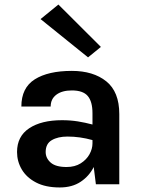

<svg xmlns="http://www.w3.org/2000/svg" viewBox="-20 -811 625 845"><path d="M243 14Q180.5 14 138.8 -7.8Q97 -29.5 76 -65Q55 -100.5 55 -142Q55 -211 108.5 -246.5Q162 -282 253 -282Q289.5 -282 322.2 -276.8Q355 -271.5 387 -263V-313Q387 -364 366.2 -388.5Q345.5 -413 296 -413Q253 -413 228 -394.2Q203 -375.5 203 -342H74Q74 -424.5 133 -461.8Q192 -499 296 -499Q390.5 -499 447.8 -453Q505 -407 505 -309V0H402L392.5 -76Q372.5 -36 335 -11Q297.5 14 243 14ZM181 -142Q181 -115 203 -95.5Q225 -76 273 -76Q309.5 -76 335 -92Q360.5 -108 373.8 -132Q387 -156 387 -180V-194.5Q332 -210 277 -210Q235 -210 208 -194.2Q181 -178.5 181 -142ZM367.5 -558.5 158.5 -727 237 -791 424 -604.5Z"/></svg>

Font: Karla
Style: Bold
Weight: 700
Designer: Jonathan Pinhorn
Version: Version 2.004; ttfautohint (v1.8.4.7-5d5b);gftools[0.9.33]